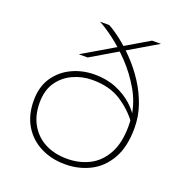

<svg xmlns="http://www.w3.org/2000/svg" viewBox="-126 -798 869 918"><g transform="rotate(20 308.0 -339.0)"><path d="M291 -442Q353 -442 401.5 -422Q450 -402 484.5 -371Q519 -340 537 -305L532 -286Q494 -339 435.5 -376.5Q377 -414 291 -414Q238 -414 191.5 -392.5Q145 -371 117 -329.5Q89 -288 89 -226Q89 -161 116.5 -114Q144 -67 192 -42.5Q240 -18 303 -18Q365 -18 415.5 -43.5Q466 -69 496.5 -124Q527 -179 527 -266Q527 -275 526.5 -284.5Q526 -294 525 -303V-313Q515 -383 479.5 -444Q444 -505 397 -554.5Q350 -604 304.5 -638Q259 -672 228 -688H275Q305 -672 342 -643Q379 -614 417 -574Q455 -534 486.5 -485.5Q518 -437 537.5 -381.5Q557 -326 557 -266Q557 -170 522 -109Q487 -48 429.5 -19Q372 10 303 10Q234 10 178.5 -18Q123 -46 91 -99Q59 -152 59 -226Q59 -297 92 -345Q125 -393 178 -417.5Q231 -442 291 -442ZM186 -507 493 -688H538L231 -507Z"/></g></svg>

Font: Roundo Variable
Style: Regular
Weight: 200
Designer: Shiva Nallaperumal
Foundry: Indian Type Foundry
Version: Version 2.000